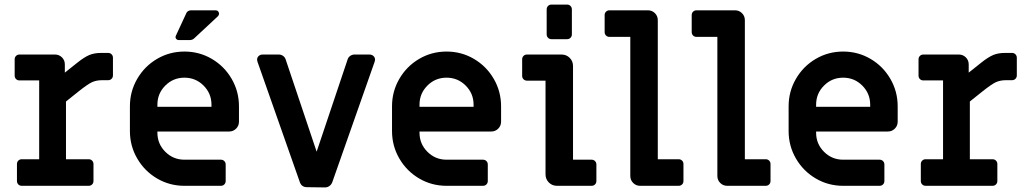

<svg xmlns="http://www.w3.org/2000/svg" viewBox="-20 -811 4485 838"><path d="M54 -21V-95Q54 -104 60 -110Q66 -116 75 -116H151V-460H65Q56 -460 50 -466Q44 -472 44 -481V-552Q44 -561 50 -567Q56 -573 65 -573H220Q238 -573 250.5 -560.5Q263 -548 263 -530V-494L317 -537Q347 -561 369 -570.5Q391 -580 421 -580H452Q461 -580 467 -574Q473 -568 473 -559V-482Q473 -473 467 -467Q461 -461 452 -461H426Q400 -461 381 -452Q362 -443 323 -412L268 -368V-116H367Q376 -116 382 -110Q388 -104 388 -95V-21Q388 -12 382 -6Q376 0 367 0H75Q66 0 60 -6Q54 -12 54 -21Z M547 -239V-347Q547 -412 579 -467Q611 -522 665.5 -554Q720 -586 785 -586Q850 -586 904.5 -554Q959 -522 991 -467Q1023 -412 1023 -347V-280Q1023 -262 1010.5 -249.5Q998 -237 980 -237H667V-232Q667 -183 701.5 -148.5Q736 -114 785 -114H944Q953 -114 959 -108Q965 -102 965 -93V-21Q965 -12 959 -6Q953 0 944 0H785Q720 0 665.5 -32Q611 -64 579 -119Q547 -174 547 -239ZM903 -345V-354Q903 -403 868.5 -437.5Q834 -472 785 -472Q736 -472 701.5 -437.5Q667 -403 667 -354V-345ZM748 -656 793 -753Q795 -759 801 -762.5Q807 -766 813 -766H921Q928 -766 932 -761.5Q936 -757 936 -751Q936 -745 931 -740L828 -644Q820 -636 807 -636H761Q753 -636 748.5 -642Q744 -648 748 -656Z M1320 6Q1297 6 1289 -15L1104 -541Q1102 -547 1102 -550Q1102 -560 1109 -566.5Q1116 -573 1127 -573H1197Q1207 -573 1215.5 -567Q1224 -561 1227 -551L1362 -149L1497 -551Q1500 -561 1508.5 -567Q1517 -573 1527 -573H1592Q1603 -573 1610 -566.5Q1617 -560 1617 -550Q1617 -547 1615 -541L1430 -15Q1426 -5 1417.5 1Q1409 7 1399 7Z M1691 -239V-347Q1691 -412 1723 -467Q1755 -522 1809.5 -554Q1864 -586 1929 -586Q1994 -586 2048.5 -554Q2103 -522 2135 -467Q2167 -412 2167 -347V-280Q2167 -262 2154.5 -249.5Q2142 -237 2124 -237H1811V-232Q1811 -183 1845.5 -148.5Q1880 -114 1929 -114H2088Q2097 -114 2103 -108Q2109 -102 2109 -93V-21Q2109 -12 2103 -6Q2097 0 2088 0H1929Q1864 0 1809.5 -32Q1755 -64 1723 -119Q1691 -174 1691 -239ZM2047 -345V-354Q2047 -403 2012.5 -437.5Q1978 -472 1929 -472Q1880 -472 1845.5 -437.5Q1811 -403 1811 -354V-345Z M2366 -661V-770Q2366 -779 2372 -785Q2378 -791 2387 -791H2455Q2464 -791 2470 -785Q2476 -779 2476 -770V-661Q2476 -652 2470 -646Q2464 -640 2455 -640H2387Q2378 -640 2372 -646Q2366 -652 2366 -661ZM2361 -50V-459H2280Q2271 -459 2265 -465Q2259 -471 2259 -480V-552Q2259 -561 2265 -567Q2271 -573 2280 -573H2431Q2452 -573 2466.5 -558.5Q2481 -544 2481 -523V-114H2562Q2571 -114 2577 -108Q2583 -102 2583 -93V-21Q2583 -12 2577 -6Q2571 0 2562 0H2411Q2390 0 2375.5 -14.5Q2361 -29 2361 -50Z M2731 -43V-650H2640Q2631 -650 2625 -656Q2619 -662 2619 -671V-745Q2619 -754 2625 -760Q2631 -766 2640 -766H2808Q2826 -766 2838.5 -753.5Q2851 -741 2851 -723V-116H2942Q2951 -116 2957 -110Q2963 -104 2963 -95V-21Q2963 -12 2957 -6Q2951 0 2942 0H2774Q2756 0 2743.5 -12.5Q2731 -25 2731 -43Z M3111 -43V-650H3020Q3011 -650 3005 -656Q2999 -662 2999 -671V-745Q2999 -754 3005 -760Q3011 -766 3020 -766H3188Q3206 -766 3218.5 -753.5Q3231 -741 3231 -723V-116H3322Q3331 -116 3337 -110Q3343 -104 3343 -95V-21Q3343 -12 3337 -6Q3331 0 3322 0H3154Q3136 0 3123.5 -12.5Q3111 -25 3111 -43Z M3422 -239V-347Q3422 -412 3454 -467Q3486 -522 3540.5 -554Q3595 -586 3660 -586Q3725 -586 3779.5 -554Q3834 -522 3866 -467Q3898 -412 3898 -347V-280Q3898 -262 3885.5 -249.5Q3873 -237 3855 -237H3542V-232Q3542 -183 3576.5 -148.5Q3611 -114 3660 -114H3819Q3828 -114 3834 -108Q3840 -102 3840 -93V-21Q3840 -12 3834 -6Q3828 0 3819 0H3660Q3595 0 3540.5 -32Q3486 -64 3454 -119Q3422 -174 3422 -239ZM3778 -345V-354Q3778 -403 3743.5 -437.5Q3709 -472 3660 -472Q3611 -472 3576.5 -437.5Q3542 -403 3542 -354V-345Z M3999 -21V-95Q3999 -104 4005 -110Q4011 -116 4020 -116H4096V-460H4010Q4001 -460 3995 -466Q3989 -472 3989 -481V-552Q3989 -561 3995 -567Q4001 -573 4010 -573H4165Q4183 -573 4195.5 -560.5Q4208 -548 4208 -530V-494L4262 -537Q4292 -561 4314 -570.5Q4336 -580 4366 -580H4397Q4406 -580 4412 -574Q4418 -568 4418 -559V-482Q4418 -473 4412 -467Q4406 -461 4397 -461H4371Q4345 -461 4326 -452Q4307 -443 4268 -412L4213 -368V-116H4312Q4321 -116 4327 -110Q4333 -104 4333 -95V-21Q4333 -12 4327 -6Q4321 0 4312 0H4020Q4011 0 4005 -6Q3999 -12 3999 -21Z"/></svg>

Font: Miriam Libre
Style: Bold
Weight: 700
Designer: Michal Sahar
Foundry: Hagilda
Version: Version 1.001